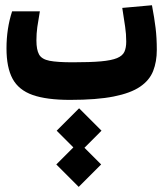

<svg xmlns="http://www.w3.org/2000/svg" viewBox="-20 -378 626 736"><path d="M248.5 4.9Q158.7 4.9 105.2 -13.9Q51.8 -32.7 28.3 -75.9Q4.9 -119.1 4.9 -192.4Q4.9 -268.6 26.4 -334.5H132.8Q126.5 -298.8 123 -274.2Q119.6 -249.5 119.6 -223.1Q119.6 -187 129.9 -168.9Q140.1 -150.9 169.9 -145Q199.7 -139.2 258.3 -139.2Q326.2 -139.2 366.9 -142.8Q407.7 -146.5 428.7 -155.3Q449.7 -164.1 456.8 -179.4Q463.9 -194.8 463.9 -218.8Q463.9 -247.6 459.7 -275.4Q455.6 -303.2 448.7 -347.7L562.5 -357.9Q571.8 -309.1 576.4 -271Q581.1 -232.9 581.1 -187Q581.1 -141.6 567.1 -106Q553.2 -70.3 517.1 -45.7Q481 -21 416 -8.1Q351.1 4.9 248.5 4.9ZM281.7 338.4 195.8 252.4 261.2 187 197.3 123 283.2 37.1 369.1 123 303.7 188.5 367.7 252.4Z"/></svg>

Font: Cascadia Mono PL
Style: Bold
Weight: 700
Monospace: yes
Designer: Aaron Bell
Foundry: Saja Typeworks
Version: Version 2404.023; ttfautohint (v1.8.4)